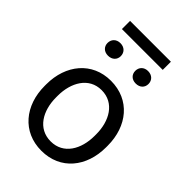

<svg xmlns="http://www.w3.org/2000/svg" viewBox="-248 -952 1065 1065"><g transform="rotate(45 284.5 -419.5)"><path d="M43.5 -257.3C43.5 -105 136.2 9.8 284.7 9.8C434.1 9.8 525.4 -105 525.4 -257.3V-270.5C525.4 -423.3 433.1 -538.1 283.7 -538.1C136.7 -538.1 43.5 -423.3 43.5 -270.5ZM133.3 -270.5C133.3 -373.5 184.1 -464.8 283.7 -464.8C384.8 -464.8 435.5 -373.5 435.5 -270.5V-257.3C435.5 -153.3 384.8 -63.5 284.7 -63.5C184.1 -63.5 133.3 -153.3 133.3 -257.3ZM121.6 -672.9C121.6 -645.5 141.1 -624.5 173.3 -624.5C205.6 -624.5 225.6 -645.5 225.6 -672.9C225.6 -701.2 205.6 -722.7 173.3 -722.7C141.1 -722.7 121.6 -701.2 121.6 -672.9ZM339.8 -672.4C339.8 -644.5 359.4 -624 391.1 -624C423.8 -624 443.4 -644.5 443.4 -672.4C443.4 -700.2 423.8 -721.7 391.1 -721.7C359.4 -721.7 339.8 -700.2 339.8 -672.4ZM443.8 -847.7H123.5V-783.7H443.8Z"/></g></svg>

Font: Bert Sans
Style: Regular
Weight: 400
Designer: Christian Robertson (Google), Cristiano Sobral
Foundry: Google, Cristiano Sobral
Version: Version 3.101